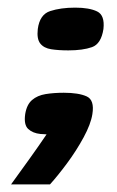

<svg xmlns="http://www.w3.org/2000/svg" viewBox="-20 -352 307 503"><path d="M79 -276Q84 -314 111.5 -323Q139 -332 177 -332Q214 -332 234.5 -322Q255 -312 251 -276Q245 -237 221 -228.5Q197 -220 159 -220Q133 -220 114 -223Q95 -226 85.5 -238Q76 -250 79 -276ZM9 131Q33 98 57 64.5Q81 31 102 0Q99 0 95 -0.5Q91 -1 86 -1Q66 -3 54 -14Q42 -25 46 -53Q50 -78 64 -90Q78 -102 99.5 -105.5Q121 -109 147 -109Q186 -109 207 -99.5Q228 -90 222 -53Q218 -27 199 8Q180 43 155.5 76Q131 109 111 131Z"/></svg>

Font: Genos Thin ExtraBold
Style: Italic
Weight: 800
Italic angle: -8°
Version: Version 1.010